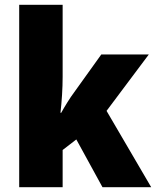

<svg xmlns="http://www.w3.org/2000/svg" viewBox="-20 -780 650 800"><path d="M241 -460Q241 -424 238.5 -384.5Q236 -345 232 -310H235Q246 -330 261 -354Q276 -378 288 -394L402 -553H600L424 -318L610 0H407L298 -199L241 -155V0H60V-760H241Z"/></svg>

Font: Noto Sans Ethiopic SemiCondensed Black
Style: Regular
Weight: 900
Width: 4
Designer: Monotype Design Team
Foundry: Monotype Imaging Inc.
Version: Version 2.102; ttfautohint (v1.8.4.7-5d5b)